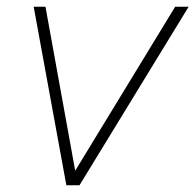

<svg xmlns="http://www.w3.org/2000/svg" viewBox="-20 -550 580 570"><path d="M216 0H177L80 -530H115L206 -28H194L500 -530H540Z"/></svg>

Font: Be Vietnam Pro Variable Thin
Style: Italic
Weight: 100
Italic angle: -12°
Designer: Lam Bao, Tony Le, Vietanh Nguyen
Foundry: Yellow Type Foundry
Version: Version 1.002